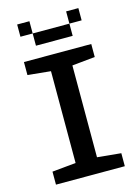

<svg xmlns="http://www.w3.org/2000/svg" viewBox="-122 -879 682 947"><g transform="rotate(-15 219.0 -406.0)"><path d="M43 -66.4 164.1 -78.1V-546.9L46.9 -558.6V-625H390.6V-558.6L273.4 -546.9V-78.1L394.5 -66.4V0H43ZM62.5 -812.5H125V-750H62.5ZM312.5 -812.5H375V-750H312.5ZM312.5 -750V-687.5H125V-750Z"/></g></svg>

Font: Sudo
Style: Bold
Weight: 700
Monospace: yes
Designer: Jens Kutilek
Foundry: Jens Kutilek
Version: Version 0.040